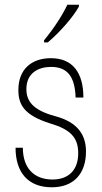

<svg xmlns="http://www.w3.org/2000/svg" viewBox="-20 -785 432 815"><path d="M167 -605H183C233 -647 290 -712 315 -757V-765H266C245 -721 212 -669 167 -614ZM200 10C292 10 345 -47 345 -142C345 -210 312 -266 214 -292C117 -318 92 -358 92 -407C92 -476 144 -501 197 -501C269 -501 298 -456 301 -371H334C334 -477 288 -538 196 -538C115 -538 58 -492 58 -403C58 -341 82 -296 193 -261C278 -236 312 -202 312 -135C312 -60 268 -23 203 -23C125 -23 77 -71 77 -158H46C46 -52 100 10 200 10Z"/></svg>

Font: Kathrein 37 Thin Condensed
Style: Regular
Weight: 250
Width: 3
Designer: Lazydogs Typefoundry, based on Open Sans by Ascender Corporation
Foundry: Lazydogs Typefoundry
Version: Version 1.003;PS 001.003;hotconv 1.0.88;makeotf.lib2.5.64775